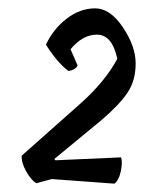

<svg xmlns="http://www.w3.org/2000/svg" viewBox="-20 -764 345 460"><path d="M212 -681Q178 -681 149 -646L166 -607Q160 -596 144 -594Q118 -613 90 -657Q108 -695 140 -719.5Q172 -744 208 -744Q244 -744 274.5 -698.5Q305 -653 305 -612Q305 -571 285.5 -542Q266 -513 224 -477L110 -383L113 -380L270 -387Q274 -376 269.5 -354Q265 -332 254 -324L104 -335L67 -325Q55 -332 43 -353Q31 -374 32 -391L174 -517Q232 -569 261 -623Q249 -681 212 -681Z"/></svg>

Font: Tillana
Style: Regular
Weight: 400
Designer: Lipi Raval (Devanagari, Latin), Jonny Pinhorn (Latin)
Foundry: Indian Type Foundry
Version: Version 2.002;PS 1.0;hotconv 1.0.79;makeotf.lib2.5.61930; tt